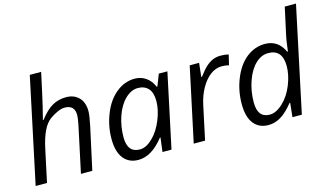

<svg xmlns="http://www.w3.org/2000/svg" viewBox="-88 -1045 2289 1340"><g transform="rotate(-15 1056.5 -375.0)"><path d="M437 -403.8Q437 -476.1 365.2 -476.1Q321.8 -476.1 257.1 -430.9Q192.4 -385.7 160.2 -231L110.8 0H28.8L189.9 -759.8H272Q263.2 -719.7 242.4 -623.3Q221.7 -526.9 196.8 -432.1H202.1Q248 -492.2 292.5 -518.1Q336.9 -543.9 393.6 -543.9Q450.2 -543.9 485.1 -508.8Q520 -473.6 520 -409.2Q520 -378.9 504.9 -306.6Q489.7 -234.4 438 0H356L428.2 -337.9Q437 -383.8 437 -403.8Z M709 -168.9Q709 -58.1 799.3 -58.1Q843.8 -58.1 890.6 -103.3Q937.5 -148.4 966.8 -220.9Q996.1 -293.5 996.1 -355Q996.1 -416.5 968.8 -446.3Q941.4 -476.1 893.6 -476.1Q845.7 -476.1 802.2 -434.1Q758.8 -392.1 733.9 -320.3Q709 -248.5 709 -168.9ZM889.2 -544.9Q934.1 -544.9 969.2 -520.8Q1004.4 -496.6 1023.9 -451.2H1029.3L1062 -535.2H1124L1010.3 0H945.3L958 -102.1H954.1Q866.7 9.8 770 9.8Q702.1 9.8 663.6 -38.6Q625 -86.9 625 -179.7Q625 -272.5 659.7 -359.4Q694.3 -446.3 755.4 -495.6Q816.4 -544.9 889.2 -544.9Z M1567.9 -538.1 1550.3 -464.8Q1524.4 -471.2 1499 -471.2Q1454.6 -471.2 1415.8 -441.9Q1377 -412.6 1347.9 -360.6Q1318.8 -308.6 1305.2 -245.1L1252.9 0H1170.9L1285.2 -535.2H1353L1342.3 -436H1347.2Q1382.3 -482.4 1405.3 -502.7Q1428.2 -522.9 1453.4 -533.9Q1478.5 -544.9 1510.7 -544.9Q1543 -544.9 1567.9 -538.1Z M1938 -355.5Q1938 -476.1 1835.4 -476.1Q1785.6 -476.1 1743.4 -435.8Q1701.2 -395.5 1675.5 -322.5Q1649.9 -249.5 1649.9 -168.9Q1649.9 -58.1 1737.3 -58.1Q1783.2 -58.1 1832 -103.8Q1880.9 -149.4 1909.4 -220.5Q1938 -291.5 1938 -355.5ZM1830.1 -543.9Q1924.8 -543.9 1967.3 -451.2H1972.2Q1980.5 -526.9 1994.1 -585L2032.2 -759.8H2113.3L1952.1 0H1884.3L1895 -102.1H1891.1Q1841.8 -41 1798.8 -15.6Q1755.9 9.8 1710 9.8Q1642.1 9.8 1604 -38.1Q1565.9 -85.9 1565.9 -180.7Q1565.9 -275.4 1601.1 -362.3Q1636.2 -449.2 1696 -496.6Q1755.9 -543.9 1830.1 -543.9Z"/></g></svg>

Font: OpenSans-Italic
Style: Italic
Weight: 400
Italic angle: -12°
Foundry: Ascender Corporation
Version: Version 1.10